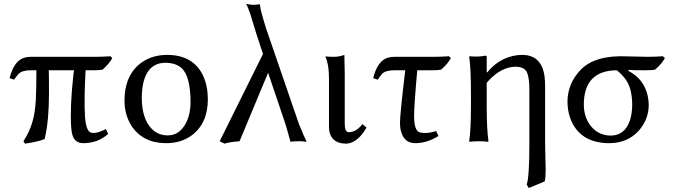

<svg xmlns="http://www.w3.org/2000/svg" viewBox="-20 -718 3439 976"><path d="M136.2 -360.8Q93.3 -360.8 74.2 -342.3Q65.4 -333 51.8 -313L28.8 -320.8Q50.3 -406.7 100.6 -423.8Q117.2 -429.2 136.2 -429.2H463.9Q502.4 -429.2 541 -432.1L550.8 -422.9Q535.6 -394 501 -363.8Q484.9 -360.8 454.1 -360.8H415Q406.7 -206.1 412.1 -126Q417 -52.2 442.4 -43.9Q448.2 -42.5 455.1 -42Q481.9 -42.5 518.1 -62L529.8 -37.1Q476.6 9.8 403.8 9.8Q359.9 9.8 347.7 -33.2Q343.3 -49.8 341.8 -71.8Q335 -169.9 352.5 -333Q354 -348.1 356 -360.8H228Q229 -332.5 229 -242.2Q229 -107.4 208.5 -18.1Q207.5 -13.7 207 -11.2Q175.8 2 106.9 12.2L99.1 0Q142.6 -65.9 155.3 -145.5Q160.2 -176.3 162.1 -210Q165 -266.6 165 -360.8Z M612.8 -205.1Q612.8 -338.9 701.2 -401.4Q754.9 -438.5 828.6 -439Q963.4 -439 1013.2 -331.5Q1036.1 -280.8 1036.6 -213.9Q1036.6 -89.8 953.1 -28.8Q899.4 9.8 824.7 9.8Q707.5 9.8 648.9 -77.6Q613.3 -132.8 612.8 -205.1ZM821.8 -398.9Q723.6 -398.9 704.6 -275.9Q700.7 -250 700.7 -222.2Q700.7 -113.8 752.9 -61.5Q785.2 -29.8 833.5 -29.8Q894.5 -29.8 927.7 -97.2Q948.2 -140.6 948.7 -195.8Q948.7 -332 901.4 -373.5Q871.1 -398.4 821.8 -398.9Z M1423.8 -108.9 1342.8 -348.1 1197.8 0Q1143.6 4.4 1121.6 12.2L1096.7 0L1316.9 -443.8L1293 -516.1Q1282.2 -547.9 1263.2 -611.3Q1254.4 -640.1 1252.9 -645L1241.7 -675.3L1231.9 -698.2Q1252.9 -693.8 1268.6 -693.4Q1289.6 -693.8 1300.8 -696.8Q1304.2 -671.4 1310.1 -649.9Q1310.5 -647.9 1323.2 -604.5Q1330.1 -581.5 1332 -575.2L1499.5 -87.9Q1524.9 -25.9 1538.6 2.9Q1538.6 2.9 1512.2 0Q1508.8 0 1506.8 0Q1505.4 0 1481.4 0.5Q1462.9 1 1456.5 2.9Q1450.7 -15.6 1444.3 -41.5Q1434.1 -78.6 1423.8 -108.9Z M1652.3 -321.8Q1651.9 -392.1 1634.3 -429.2L1636.2 -431.2Q1648.4 -429.2 1680.2 -429.2Q1705.6 -429.7 1730.5 -439Q1730.5 -438 1732.4 -342.8V-90.8Q1732.4 -51.3 1747.1 -46.9Q1751.5 -45.9 1755.4 -45.9Q1790.5 -46.9 1822.3 -86.9L1843.3 -69.8Q1806.6 -5.4 1760.3 8.8Q1750 11.7 1740.2 12.2Q1671.4 12.2 1655.8 -43.5Q1652.3 -56.6 1652.3 -70.8Z M2101.1 -360.8Q2085 -184.6 2085 -126Q2085 -51.8 2115.7 -44.4Q2117.7 -43.9 2118.2 -43.9Q2132.3 -42 2143.6 -42Q2168.9 -42.5 2196.8 -51.8L2209 -26.9Q2150.9 9.8 2090.3 9.8Q2036.1 9.8 2019 -47.9Q2013.2 -68.4 2013.2 -91.8Q2013.2 -137.7 2040 -360.8H1983.9Q1940.4 -360.8 1922.4 -342.8Q1913.6 -333.5 1899.9 -313L1877 -320.8Q1898.4 -406.7 1948.7 -423.8Q1965.3 -429.2 1983.9 -429.2H2184.6Q2223.6 -429.2 2262.2 -432.1L2272 -422.9Q2256.3 -393.6 2222.2 -363.8Q2206.1 -360.8 2175.3 -360.8Z M2456.1 -349.1Q2509.3 -415.5 2587.4 -433.6Q2610.8 -439 2633.8 -439Q2731 -439 2747.6 -334Q2751 -309.6 2751 -280.8V5.9Q2751 33.2 2752.4 84Q2753.9 126 2753.9 144Q2753.9 184.1 2749 204.1L2668 237.8L2657.2 220.2Q2670.9 184.1 2670.9 17.1Q2670.9 11.2 2670.9 5.9V-263.2Q2670.9 -343.3 2648.9 -364.3Q2632.3 -378.4 2603 -378.9Q2529.3 -378.9 2463.4 -307.6Q2458 -301.8 2454.1 -296.9V-180.2Q2454.1 -64 2462.9 0L2460.9 2.9Q2442.9 0 2414.1 0Q2385.3 0 2367.2 2.9L2365.2 0Q2374 -62 2374 -180.2V-234.9Q2374 -373 2365.2 -429.2L2367.2 -432.1Q2411.1 -427.7 2448.2 -435.1Q2453.6 -435.1 2454.1 -427.2Q2454.1 -425.8 2454.1 -424.8V-352.1Z M3309.6 -363.8Q3293.5 -360.8 3262.7 -360.8Q3193.8 -360.8 3175.8 -362.8L3173.8 -357.9Q3253.4 -316.9 3272.5 -231Q3277.3 -208.5 3277.8 -186Q3277.8 -111.8 3227.5 -54.2Q3170.9 9.3 3077.6 9.8Q2945.3 9.8 2891.6 -87.9Q2864.7 -138.2 2864.7 -204.1Q2866.2 -296.4 2934.6 -366.2Q2988.8 -420.4 3094.2 -430.2Q3112.8 -431.6 3130.9 -432.1Q3154.3 -432.1 3201.7 -430.7Q3249 -429.2 3272.5 -429.2Q3311.5 -429.2 3349.6 -432.1L3359.9 -422.9Q3344.2 -393.6 3309.6 -363.8ZM3084.5 -28.8Q3154.8 -28.8 3181.6 -104.5Q3193.4 -139.6 3193.8 -185.1Q3193.4 -272 3157.7 -317.9Q3140.1 -341.3 3115.7 -360.8Q2948.7 -359.4 2947.8 -188Q2947.8 -111.3 2994.6 -64.9Q3030.8 -29.3 3084.5 -28.8Z"/></svg>

Font: Linux Biolinum Capitals O
Style: Small Caps
Weight: 400
Designer: Philipp H. Poll
Foundry: Philipp H. Poll
Version: Version 1.0.4